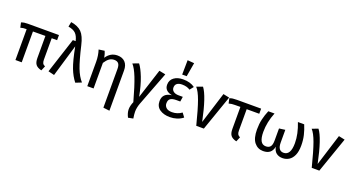

<svg xmlns="http://www.w3.org/2000/svg" viewBox="-57 -1615 4870 2639"><g transform="rotate(20 2378.0 -295.5)"><path d="M503 12Q444 -2 419 -33.5Q394 -65 394 -129V-452L212 -451V0H120V-451Q89 -451 72 -449Q55 -447 31 -440L15 -512Q39 -521 61.5 -524Q84 -527 122 -527H565V-452H486V-140Q486 -104 496 -86Q506 -68 532 -57Z M999 12Q943 -59 905 -157Q867 -255 828 -457L689 12L600 -10L768 -527H809Q793 -598 757.5 -633.5Q722 -669 648 -681L662 -752Q765 -736 818.5 -682Q872 -628 901 -500Q949 -293 988.5 -189.5Q1028 -86 1085 -22Z M1572 213 1480 202V-365Q1480 -418 1460 -442.5Q1440 -467 1397 -467Q1356 -467 1324 -443.5Q1292 -420 1263 -374V0H1171V-357Q1171 -445 1145 -527L1229 -539Q1247 -501 1256 -446Q1283 -489 1324 -514Q1365 -539 1419 -539Q1490 -539 1531 -496.5Q1572 -454 1572 -374Z M1845 216Q1814 155 1814 103Q1814 53 1841 -10Q1781 -228 1736 -342Q1691 -456 1646 -505L1733 -538Q1775 -484 1817.5 -375Q1860 -266 1891 -106L2030 -538L2123 -519L1933 -22Q1908 44 1908 105Q1908 142 1918 202Z M2381 12Q2291 12 2232.5 -28Q2174 -68 2174 -147Q2174 -264 2306 -281Q2195 -303 2195 -395Q2195 -463 2246.5 -501Q2298 -539 2380 -539Q2485 -539 2551 -490L2507 -435Q2462 -467 2389 -467Q2342 -467 2316 -447Q2290 -427 2290 -388Q2290 -353 2317.5 -332Q2345 -311 2394 -311H2455L2444 -239H2388Q2329 -239 2301 -219.5Q2273 -200 2273 -151Q2273 -113 2301 -87.5Q2329 -62 2386 -62Q2464 -62 2527 -108L2570 -50Q2531 -19 2482 -3.5Q2433 12 2381 12ZM2408 -596H2342L2345 -807L2443 -799Z M2876 0H2765Q2707 -229 2665.5 -343.5Q2624 -458 2580 -505L2668 -538Q2749 -433 2823 -78L2967 -538L3057 -519Z M3355 12Q3296 -2 3271 -33.5Q3246 -65 3246 -129V-452Q3147 -452 3121 -449Q3102 -447 3078 -440L3062 -512Q3086 -521 3108.5 -524Q3131 -527 3169 -527H3522V-452H3338V-141Q3338 -105 3348 -87Q3358 -69 3384 -57Z M4028 12Q3974 12 3937.5 -16.5Q3901 -45 3891 -105Q3879 -46 3843.5 -17Q3808 12 3745 12Q3666 12 3616 -49.5Q3566 -111 3566 -239Q3566 -320 3582 -389Q3598 -458 3627 -527H3718Q3659 -380 3659 -238Q3659 -151 3683 -106.5Q3707 -62 3759 -62Q3802 -62 3824 -88.5Q3846 -115 3846 -181V-355L3934 -367V-181Q3934 -62 4018 -62Q4121 -62 4121 -240Q4121 -373 4060 -527H4152Q4181 -457 4197.5 -388Q4214 -319 4214 -239Q4214 -151 4189 -95.5Q4164 -40 4122 -14Q4080 12 4028 12Z M4565 0H4454Q4396 -229 4354.5 -343.5Q4313 -458 4269 -505L4357 -538Q4438 -433 4512 -78L4656 -538L4746 -519Z"/></g></svg>

Font: Trujillo
Style: Regular
Weight: 400
Designer: Fira Sans original fonts by bBox Type GmbH, Carrois Corporate GbR, & Edenspiekermann AG / Changes by Cristiano Sobral
Foundry: Fira Sans original fonts by bBox Type GmbH, Carrois Corporate GbR, & Edenspiekermann AG / Changes by Cristiano Sobral
Version: Version 4.301;October 17, 2021;FontCreator 14.0.0.2814 64-bi